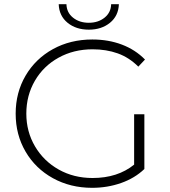

<svg xmlns="http://www.w3.org/2000/svg" viewBox="-20 -894 813 919"><path d="M622 -347H671V-85Q625 -41 559.5 -18Q494 5 421 5Q317 5 233.5 -41Q150 -87 102.5 -168Q55 -249 55 -350Q55 -451 102.5 -532Q150 -613 233.5 -659Q317 -705 422 -705Q499 -705 563.5 -680.5Q628 -656 674 -609L642 -575Q598 -619 543.5 -638.5Q489 -658 423 -658Q333 -658 260.5 -618Q188 -578 147 -507.5Q106 -437 106 -350Q106 -264 147.5 -193.5Q189 -123 261 -82.5Q333 -42 423 -42Q543 -42 622 -106ZM261 -874H298Q299 -834 329.5 -809.5Q360 -785 405 -785Q450 -785 480.5 -809.5Q511 -834 512 -874H549Q547 -818 506.5 -785Q466 -752 405 -752Q344 -752 303.5 -785Q263 -818 261 -874Z"/></svg>

Font: Montserrat Atlas Light
Style: Regular
Weight: 300
Designer: Julieta Ulanovsky
Foundry: Julieta Ulanovsky
Version: Version 7.200